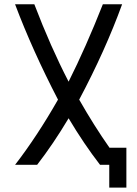

<svg xmlns="http://www.w3.org/2000/svg" viewBox="-20 -752 626 876"><path d="M48.8 0Q149.4 -130.4 244.6 -297.4Q127.9 -522.5 48.8 -732.4H136.7Q210.9 -538.1 293 -379.4Q372.1 -537.1 449.2 -732.4H537.1Q460.9 -522.5 341.3 -297.4Q409.2 -178.2 479.5 -78.1H556.6V104H478.5V0H436.5Q362.8 -95.2 293 -212.4Q223.1 -95.2 149.4 0Z"/></svg>

Font: Consola Mono
Style: Book
Weight: 400
Monospace: yes
Designer: Wojciech Kalinowski "wmk69" (wmk69@o2.pl)
Foundry: Wojciech Kalinowski "wmk69" (wmk69@o2.pl)
Version: Version 2.1.0